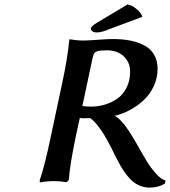

<svg xmlns="http://www.w3.org/2000/svg" viewBox="-20 -831 780 881"><path d="M497.1 -651.9Q543 -651.9 579.3 -644.5Q615.7 -637.2 644 -621.6Q672.4 -606 687.7 -579.1Q703.1 -552.2 703.1 -515.1Q703.1 -472.7 685.1 -434.6Q667 -396.5 637.7 -369.9Q608.4 -343.3 574.7 -325.4Q541 -307.6 506.8 -299.8Q513.7 -295.4 520.5 -290.3Q527.3 -285.2 534.2 -277.3Q541 -269.5 546.1 -264.2Q551.3 -258.8 558.8 -247.8Q566.4 -236.8 569.8 -232.2Q573.2 -227.5 581.8 -213.6Q590.3 -199.7 592.5 -196Q594.7 -192.4 604.2 -176.3Q613.8 -160.2 615.2 -157.2Q628.9 -132.8 634.8 -122.6Q640.6 -112.3 653.3 -91.6Q666 -70.8 674.3 -60.3Q682.6 -49.8 694.3 -35.9Q706.1 -22 717.3 -14.2Q728.5 -6.3 740.2 -2L735.8 12.2Q705.6 29.8 666 29.8Q644 29.8 624.3 22Q604.5 14.2 589.8 2.2Q575.2 -9.8 560.3 -29.3Q545.4 -48.8 534.9 -66.9Q524.4 -85 511.2 -110.8Q509.3 -114.7 505.6 -122.3Q502 -129.9 500 -133.8Q441.9 -254.4 394 -289.1Q387.2 -289.1 375.7 -288.6Q364.3 -288.1 357.9 -288.3Q351.6 -288.6 346.2 -290Q342.8 -276.4 336.7 -246.3Q330.6 -216.3 327.1 -201.2Q299.8 -70.8 295.9 -4.9L286.1 4.9Q252.9 0 229 0Q197.3 0 163.1 5.9L162.1 -3.9Q183.6 -63.5 212.9 -203.1Q221.2 -243.2 238.5 -323.5Q255.9 -403.8 264.2 -443.8Q290.5 -565.9 296.9 -640.1Q296.9 -640.6 297.9 -645.5Q298.8 -650.4 298.8 -650.9Q333 -645 363.8 -645Q381.3 -645 435.1 -648.9Q473.6 -651.9 497.1 -651.9ZM397.9 -341.8Q430.2 -341.8 460.4 -350.8Q490.7 -359.9 517.6 -377.9Q544.4 -396 560.8 -428.7Q577.1 -461.4 577.1 -503.9Q577.1 -535.2 560.3 -558.1Q543.5 -581.1 520.5 -590.6Q497.6 -600.1 473.1 -600.1Q442.9 -600.1 430.2 -596.9Q417.5 -593.8 412.6 -586.4Q407.7 -579.1 403.8 -560.1L357.9 -344.2Q382.3 -341.8 397.9 -341.8ZM584 -803.2 576.2 -809.1Q620.6 -786.6 633.8 -753.9L472.2 -693.8H473.1Q443.8 -682.1 423.8 -682.1Q410.6 -682.1 403.1 -688.2Q395.5 -694.3 397 -703.1Q400.4 -711.4 423.8 -726.1L565.9 -811Z"/></svg>

Font: Linear Smooth
Style: Bold Italic
Weight: 700
Designer: Philipp H. Poll, Flanker
Foundry: Philipp H. Poll, reworked by Flanker
Version: Version 1.061 | FøM Fix